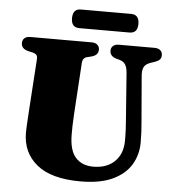

<svg xmlns="http://www.w3.org/2000/svg" viewBox="-59 -917 885 991"><g transform="rotate(5 384.0 -422.0)"><path d="M601.5 -310 583 -558.5Q581 -586.5 571.2 -601.8Q561.5 -617 541 -622.5L526.5 -626.5Q490.5 -636 490.5 -665.5Q490.5 -681 501 -690.5Q511.5 -700 530.5 -700H716Q735.5 -700 746 -690.5Q756.5 -681 756.5 -665.5Q756.5 -650 747.5 -641.5Q738.5 -633 720 -627L706 -622.5Q677.5 -613.5 668.8 -597Q660 -580.5 662 -553L682 -312.5Q687 -262 687 -207.5Q687 -143 655.8 -91.5Q624.5 -40 560 -10Q495.5 20 394.5 20Q243 20 167.8 -41.5Q92.5 -103 92.5 -207Q92.5 -220 93.8 -243.8Q95 -267.5 98.5 -322.5L116 -588.5Q117 -603 111.2 -610.5Q105.5 -618 87.5 -622L68 -626.5Q31.5 -635 31.5 -665.5Q31.5 -681 42 -690.5Q52.5 -700 72 -700H390Q409.5 -700 420 -690.5Q430.5 -681 430.5 -665.5Q430.5 -636 394 -627L373.5 -622Q350 -616.5 348.5 -589L331.5 -319.5Q329.5 -289 329 -263.2Q328.5 -237.5 328.5 -220Q328.5 -135.5 361.8 -98.5Q395 -61.5 453.5 -61.5Q523.5 -61.5 564.5 -101.2Q605.5 -141 605.5 -210Q605.5 -245.5 604.2 -267.8Q603 -290 601.5 -310ZM278 -815.5Q278 -864 320 -864H580Q622 -864 622 -816Q622 -767.5 580 -767.5H320Q278 -767.5 278 -815.5Z"/></g></svg>

Font: Fraunces 9pt S000 Black
Style: Regular
Weight: 900
Version: Version 1.000; ttfautohint (v1.8.3)